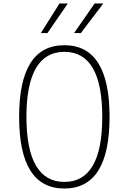

<svg xmlns="http://www.w3.org/2000/svg" viewBox="-20 -1072 740 1104"><path d="M350 12Q220 12 155 -91Q90 -194 90 -400Q90 -606 155 -709Q220 -812 350 -812Q480 -812 545 -709Q610 -606 610 -400Q610 -194 545 -91Q480 12 350 12ZM350 -26Q459 -26 513.5 -119.5Q568 -213 568 -400Q568 -587 513.5 -680.5Q459 -774 350 -774Q242 -774 187 -680.5Q132 -587 132 -400Q132 -213 187 -119.5Q242 -26 350 -26ZM215 -882 322 -1052H370L253 -882ZM406 -882 524 -1052H574L445 -882Z"/></svg>

Font: Martian Mono SemiExpanded Thin
Style: Regular
Weight: 250
Monospace: yes
Version: Version 0.930